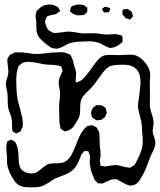

<svg xmlns="http://www.w3.org/2000/svg" viewBox="-20 -775 708 850"><path d="M638 -61Q631 -41 622 -20.5Q613 0 604 12Q598 24 594 29Q582 41 577 43Q575 44 570.5 44.5Q566 45 564 46L556 47Q555 47 546 44Q536 41 524.5 34Q513 27 507 24Q505 23 502.5 21.5Q500 20 497 19Q494 18 488 18.5Q482 19 479 19Q475 19 472.5 20Q470 21 468 22L445 32Q443 33 440.5 34.5Q438 36 434 37Q432 38 428.5 37.5Q425 37 423 37Q421 36 418.5 36.5Q416 37 414 36Q410 34 408 30L399 22L394 9Q382 -17 379 -41Q377 -49 377.5 -58.5Q378 -68 378 -71Q378 -74 378.5 -77.5Q379 -81 378 -85Q378 -88 376 -92.5Q374 -97 373 -99Q373 -103 372 -104Q370 -106 360 -106Q358 -108 355 -107Q354 -107 352 -104.5Q350 -102 349 -101L341 -92Q339 -89 337.5 -84Q336 -79 335 -76Q326 -55 318 -41.5Q310 -28 297 -18Q284 -7 250 5Q241 8 223 16Q210 23 200 31Q176 46 163 50Q142 56 106 54Q86 54 73 49Q57 43 46 28.5Q35 14 24 -8Q15 -32 13 -40Q11 -51 11 -65Q11 -79 11 -83Q10 -90 9 -99.5Q8 -109 8 -121Q8 -131 9 -135Q10 -137 10.5 -142Q11 -147 12 -148Q13 -150 17.5 -152Q22 -154 24 -155Q25 -155 26.5 -156Q28 -157 29 -157Q31 -157 32 -156Q33 -155 34 -154Q36 -153 40.5 -151Q45 -149 47 -147Q47 -146 48 -144Q49 -142 51 -139Q56 -129 59 -115Q62 -99 62 -81Q62 -72 64 -52Q69 -30 76 -23L89 -14Q95 -10 109 -8Q112 -7 119 -7Q132 -7 142 -12.5Q152 -18 165 -29Q181 -43 191 -47Q201 -52 223 -52Q245 -52 255 -54Q274 -59 290 -79Q298 -90 306 -109L317 -135Q329 -169 343 -191Q350 -203 360 -211Q366 -217 366 -217L377 -219Q380 -219 382.5 -220Q385 -221 387 -221Q389 -221 392.5 -219Q396 -217 397 -216Q399 -215 402 -214Q405 -213 407 -211Q409 -209 410.5 -206Q412 -203 413 -201Q414 -200 415.5 -197.5Q417 -195 418 -192Q420 -188 420 -179Q421 -171 421 -153Q421 -136 422 -127Q423 -120 424.5 -107Q426 -94 425 -84Q425 -79 423.5 -73.5Q422 -68 422 -63Q422 -60 424 -52Q424 -43 425 -41Q428 -40 432 -40Q436 -40 439 -39L445 -38Q450 -38 456.5 -39.5Q463 -41 468 -42L488 -44Q499 -45 521 -39Q534 -35 543 -34Q546 -34 550.5 -33Q555 -32 557 -33Q558 -33 561 -35.5Q564 -38 566 -39Q574 -43 575 -44L581 -54L596 -84Q608 -112 610 -127Q612 -141 612 -150Q612 -163 611 -172.5Q610 -182 609 -189Q609 -220 606 -235Q601 -256 599 -263Q591 -291 591 -306Q591 -318 595 -342Q601 -384 602 -405Q602 -426 600 -436Q597 -453 586 -466Q575 -479 559 -484Q543 -490 506 -488Q502 -488 490.5 -487Q479 -486 470 -483Q454 -477 437 -456L417 -429Q404 -409 384 -386Q378 -380 363 -365.5Q348 -351 341 -337Q335 -324 335 -297Q335 -281 333.5 -270Q332 -259 327 -250Q316 -229 305.5 -215Q295 -201 280 -197Q268 -193 267 -193Q264 -193 258 -199Q250 -203 249 -204L247 -212Q243 -227 243 -242Q241 -291 242 -315Q243 -323 244.5 -336.5Q246 -350 246 -358Q246 -371 243 -384Q242 -389 241 -395.5Q240 -402 240 -410Q240 -418 241 -422Q243 -430 247.5 -439.5Q252 -449 253 -452Q254 -454 255.5 -457Q257 -460 257 -462Q257 -465 255.5 -467.5Q254 -470 254 -472Q253 -474 252.5 -476Q252 -478 251 -480Q249 -482 243 -483.5Q237 -485 236 -485Q231 -486 223 -487Q215 -488 211 -488Q191 -488 172 -491L152 -495Q120 -502 99 -501Q84 -499 78 -496Q76 -494 74.5 -492.5Q73 -491 71 -490Q69 -488 66.5 -486Q64 -484 62 -482L59 -472Q54 -458 53 -442Q52 -426 52 -423Q52 -359 60 -325L69 -293Q75 -271 77 -260Q81 -248 81 -224Q80 -221 80.5 -218Q81 -215 80 -213L75 -203Q73 -196 70 -193Q68 -191 63.5 -189.5Q59 -188 57 -187Q56 -186 55 -185Q54 -184 52 -184Q50 -184 49 -185Q48 -186 47 -187Q45 -188 40.5 -190.5Q36 -193 35 -195Q34 -197 34.5 -199.5Q35 -202 34 -204L33 -223Q34 -245 27 -266Q25 -271 21 -281.5Q17 -292 16 -301Q14 -312 14 -334Q14 -352 13 -360Q12 -369 9 -381.5Q6 -394 6 -403Q6 -413 12 -431Q13 -434 15 -442.5Q17 -451 17 -458Q17 -466 15 -480Q13 -494 13 -501Q13 -503 12.5 -507.5Q12 -512 13 -514Q14 -517 15 -518.5Q16 -520 17 -521Q18 -523 20 -527Q22 -531 24 -532Q27 -534 29 -535Q31 -536 32 -536L45 -543Q48 -544 53 -543.5Q58 -543 61 -543Q75 -544 103 -540Q129 -536 142 -536Q158 -536 190 -540Q197 -541 206.5 -542Q216 -543 228 -543L251 -544Q258 -544 268 -542L279 -538Q288 -535 290 -533Q293 -531 295 -525.5Q297 -520 299 -517Q302 -512 303.5 -504Q305 -496 306 -493Q307 -488 311.5 -475Q316 -462 317 -452V-447Q317 -440 316 -433.5Q315 -427 315 -420V-410Q316 -409 318 -411L326 -413Q328 -414 331 -415Q334 -416 336 -417Q342 -420 348.5 -427Q355 -434 357 -436Q369 -449 403 -497Q425 -528 450 -531Q456 -532 469 -532L511 -531Q521 -531 531.5 -532Q542 -533 554 -533Q569 -533 576 -531Q598 -526 619.5 -501.5Q641 -477 644 -454Q645 -451 645 -443Q645 -435 644 -427Q643 -419 643 -410L644 -351Q644 -342 643.5 -326.5Q643 -311 644 -300Q645 -293 648 -283.5Q651 -274 652 -270Q660 -246 660 -231Q660 -225 658 -212.5Q656 -200 656 -193Q656 -184 662 -170Q668 -152 668 -143Q668 -131 659 -109Q652 -97 638 -61ZM383 -276Q383 -278 385 -284Q386 -286 388 -291Q390 -296 392 -299L397 -302Q399 -303 402.5 -306Q406 -309 409 -310H412L423 -309H428Q430 -309 433.5 -306.5Q437 -304 440 -303Q441 -302 444 -300Q447 -298 448 -296Q450 -292 450 -287Q453 -278 453 -276Q453 -273 451 -271Q446 -258 444 -256Q443 -254 437 -251Q435 -250 432.5 -247.5Q430 -245 427 -244Q425 -243 422.5 -243.5Q420 -244 418 -243Q416 -243 412.5 -242.5Q409 -242 407 -243Q405 -243 402 -246Q400 -247 395 -249.5Q390 -252 387 -258Q386 -261 384.5 -267Q383 -273 383 -276ZM523 -607Q522 -603 522.5 -597.5Q523 -592 522 -590Q521 -587 517 -584.5Q513 -582 511 -580Q502 -572 489 -567Q476 -562 465 -563L455 -567Q448 -570 439.5 -574.5Q431 -579 426 -582Q408 -590 383 -592Q358 -592 345 -591Q312 -591 291 -584Q285 -583 277.5 -579Q270 -575 267 -573Q251 -565 242 -562Q233 -559 232 -559Q227 -559 221 -561Q214 -561 211 -562Q209 -562 201 -568Q184 -578 167 -595Q152 -608 147 -620Q141 -633 141 -653Q141 -673 140 -683Q137 -704 137 -705Q137 -706 140 -718L142 -726L149 -733Q169 -755 200 -755Q210 -755 219 -752Q223 -751 233 -745Q238 -743 241 -736Q242 -735 244 -731Q246 -727 246 -726Q245 -724 237 -720Q230 -714 229 -713Q223 -711 215 -710Q207 -709 202 -707Q190 -704 186 -700Q185 -699 184.5 -695Q184 -691 183 -689Q182 -687 180.5 -684Q179 -681 179 -678Q179 -677 182 -668Q186 -650 197 -640Q200 -637 208 -634Q214 -630 216 -630Q219 -629 226 -629Q229 -629 256 -632Q271 -635 284 -635Q297 -635 321 -631Q328 -629 346 -627L390 -628Q401 -628 409 -627Q417 -626 423 -625Q440 -622 455 -622Q462 -622 470.5 -623Q479 -624 487 -624Q497 -624 506 -621Q508 -620 513 -619.5Q518 -619 519 -618Q521 -616 523 -607ZM290 -725 291 -730Q292 -732 292.5 -737Q293 -742 294 -743Q296 -746 302 -748.5Q308 -751 311 -752Q314 -753 318.5 -754Q323 -755 329 -755H332L343 -754Q345 -753 350 -753Q354 -751 357 -748Q360 -745 362 -744Q363 -743 364.5 -742.5Q366 -742 367 -740L366 -732Q366 -731 366.5 -727Q367 -723 366 -722Q366 -722 362 -718Q360 -717 357.5 -714Q355 -711 351 -709Q348 -708 340 -708L331 -707Q313 -707 301 -716Q300 -717 295.5 -720Q291 -723 290 -725ZM431 -735Q431 -736 432.5 -736.5Q434 -737 435 -738Q436 -739 440 -742.5Q444 -746 452 -744L462 -741Q463 -740 465 -740Q467 -740 468 -739L466 -731Q465 -729 464.5 -725.5Q464 -722 463 -721H462L447 -720Q446 -720 444.5 -719.5Q443 -719 441 -720Q439 -722 437 -725Q435 -728 434 -731Q434 -731 432 -732.5Q430 -734 431 -735ZM569 -703Q568 -701 562 -695Q561 -694 559.5 -692Q558 -690 556 -688L546 -692Q540 -692 536 -695Q534 -697 528 -705Q523 -708 523 -711Q522 -714 522 -722V-725Q522 -730 526 -733Q530 -733 540 -735Q541 -735 542.5 -735.5Q544 -736 545 -735Q547 -735 550 -732Q552 -730 556.5 -727.5Q561 -725 562 -723Q564 -721 565 -716.5Q566 -712 567 -709Q569 -705 569 -703ZM548 -649ZM551 -645Q551 -644 552 -643.5Q553 -643 552 -643Q551 -644 550 -646Q549 -648 548 -649Z"/></svg>

Font: Rubik-Burned
Style: Regular
Weight: 400
Designer: NaN (generative design), Hubert & Fischer (Rubik source font outlines)
Foundry: NaN, Hubert & Fischer
Version: Version 1.000